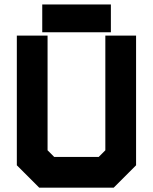

<svg xmlns="http://www.w3.org/2000/svg" viewBox="-20 -864 704 884"><path d="M160.5 0 57.5 -103V-700H199V-172L229.5 -141.5H434.5L465 -172V-700H606.5V-103L503.5 0ZM195 -71H469L536 -135.5V-629.5V-135.5L469 -71H195L128 -136.5V-629.5V-136.5ZM174.5 -715.5V-843.5H490.5V-715.5ZM239.5 -778.5H431.5H239.5Z"/></svg>

Font: Tourney Black
Style: Regular
Weight: 900
Version: Version 1.015